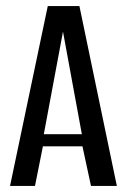

<svg xmlns="http://www.w3.org/2000/svg" viewBox="-20 -611 417 631"><path d="M13 0 137 -591H241L364 0H279L251 -130H121L95 0ZM124 -170H249L187 -507Z"/></svg>

Font: Alumni Sans Thin Medium
Style: Regular
Weight: 500
Version: Version 1.018